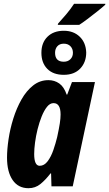

<svg xmlns="http://www.w3.org/2000/svg" viewBox="-20 -981 575 1011"><path d="M286 -857Q307 -880 329 -906Q351 -932 370 -961H535L534 -956Q519 -942 492.5 -921Q466 -900 439.5 -880Q413 -860 397 -850H284ZM316 -587Q260 -587 229 -618.5Q198 -650 198 -703Q198 -756 230 -787.5Q262 -819 316 -819Q367 -819 399.5 -788Q432 -757 434 -705Q434 -653 402.5 -620Q371 -587 316 -587ZM316 -656Q337 -656 350.5 -669Q364 -682 364 -703Q364 -724 351 -737.5Q338 -751 316 -751Q294 -751 282 -737.5Q270 -724 270 -703Q270 -656 316 -656ZM130 10Q76 10 46.5 -33Q17 -76 17 -151Q17 -194 25 -248Q33 -302 50 -356.5Q67 -411 93 -457Q119 -503 154.5 -531Q190 -559 235 -559Q267 -559 292 -541.5Q317 -524 331 -483H334L359 -549H480L363 0H251L249 -68H246Q220 -34 193 -12Q166 10 130 10ZM189 -108Q213 -108 231 -132Q249 -156 261 -191Q273 -226 281 -259Q291 -305 295 -331.5Q299 -358 299 -378Q299 -438 262 -438Q243 -438 227.5 -418.5Q212 -399 199.5 -368Q187 -337 178 -301Q169 -265 164.5 -230.5Q160 -196 160 -170Q160 -108 189 -108Z"/></svg>

Font: Noto Sans ExtraCondensed ExtraBold
Style: Italic
Weight: 800
Width: 2
Italic angle: -12°
Designer: Monotype Design Team
Foundry: Monotype Imaging Inc.
Version: Version 2.013; ttfautohint (v1.8.4.7-5d5b)